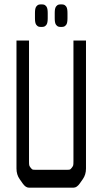

<svg xmlns="http://www.w3.org/2000/svg" viewBox="-20 -862 445 882"><path d="M317.4 -675.8H375V-87.9Q375 -59.6 360.4 -39.1L346.7 -19.5Q333 0 318.4 0H112.3Q97.7 0 84 -19.5L70.3 -39.1Q55.7 -59.6 55.7 -87.9V-675.8H113.3V-122.1Q113.3 -107.4 114.3 -103Q115.2 -98.6 120.6 -91.8Q126 -85 128.9 -83.5Q131.8 -82 142.6 -82H288.1Q298.8 -82 301.8 -83.5Q304.7 -85 310.1 -91.8Q315.4 -98.6 316.4 -103Q317.4 -107.4 317.4 -122.1ZM290 -801.8Q290 -801.8 290 -778.3Q290 -757.8 285.2 -750L283.2 -747.1L279.3 -743.2Q274.4 -738.3 262.7 -738.3H258.8Q247.1 -738.3 242.2 -743.2L238.3 -747.1L236.3 -750Q231.4 -757.8 231.4 -778.3Q231.4 -778.3 231.4 -801.8Q231.4 -822.3 236.3 -830.1L238.3 -833L242.2 -836.9Q247.1 -841.8 258.8 -841.8H262.7Q274.4 -841.8 279.3 -836.9L283.2 -833L285.2 -830.1Q290 -822.3 290 -801.8ZM199.2 -801.8V-778.3Q199.2 -757.8 194.3 -750L192.4 -747.1L188.5 -743.2Q183.6 -738.3 171.9 -738.3H168Q156.2 -738.3 151.4 -743.2L147.5 -747.1L145.5 -750Q140.6 -757.8 140.6 -778.3V-801.8Q140.6 -822.3 145.5 -830.1L147.5 -833L151.4 -836.9Q156.2 -841.8 168 -841.8H171.9Q183.6 -841.8 188.5 -836.9L192.4 -833L194.3 -830.1Q199.2 -822.3 199.2 -801.8Z"/></svg>

Font: Vancouver Drive
Style: Regular
Weight: 400
Designer: Valery Zaveryaev
Foundry: Cyreal (www.cyreal.org)
Version: Version 1.06